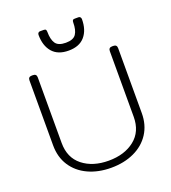

<svg xmlns="http://www.w3.org/2000/svg" viewBox="-163 -1037 1043 1172"><g transform="rotate(-20 358.0 -451.0)"><path d="M217 -899Q217 -907 221.5 -912Q226 -917 233 -917H257Q267 -917 270.5 -912.5Q274 -908 274 -898Q274 -849 291.5 -823Q309 -797 358 -797Q407 -797 424.5 -823Q442 -849 442 -898Q442 -908 445.5 -912.5Q449 -917 459 -917H483Q490 -917 494.5 -912Q499 -907 499 -899Q499 -829 463.5 -787.5Q428 -746 358 -746Q288 -746 252.5 -787.5Q217 -829 217 -899ZM70 -235V-657Q70 -680 93 -680H101Q124 -680 124 -657V-231Q124 -135 189.5 -83Q255 -31 358 -31Q461 -31 526.5 -83Q592 -135 592 -231V-657Q592 -680 615 -680H623Q646 -680 646 -657V-235Q646 -159 609.5 -102.5Q573 -46 507.5 -15.5Q442 15 358 15Q274 15 208.5 -15.5Q143 -46 106.5 -102.5Q70 -159 70 -235Z"/></g></svg>

Font: Mitr ExtraLight
Style: Regular
Weight: 275
Designer: Thanarat Vachiruckul
Foundry: Cadson Demak Co.,Ltd.
Version: Version 1.001